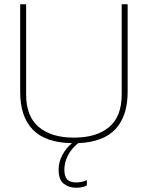

<svg xmlns="http://www.w3.org/2000/svg" viewBox="-20 -664 696 904"><path d="M339 220Q304 220 280 201Q256 182 256 135Q256 98 274 65Q292 32 319 10Q194 8 134.5 -53.5Q75 -115 75 -231V-644H103V-219Q103 -116 162.5 -66Q222 -16 328 -16Q435 -16 494 -66Q553 -116 553 -219V-644H581V-231Q581 -118 524 -56.5Q467 5 348 10Q314 38 298.5 70.5Q283 103 283 135Q283 166 296 180.5Q309 195 339 195Q352 195 366 192Q380 189 389 184V209Q379 215 364.5 217.5Q350 220 339 220Z"/></svg>

Font: Kanit Thin
Style: Regular
Weight: 250
Designer: Katatrad Team
Foundry: CadsonDemak
Version: Version 2.000; ttfautohint (v1.8.3)